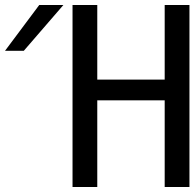

<svg xmlns="http://www.w3.org/2000/svg" viewBox="-165 -749 787 769"><path d="M-7.8 -729H88.9L-69.8 -545.4H-145ZM125.5 -729H224.6V-430.2H494.6V-729H593.8V0H494.6V-347.2H224.6V0H125.5Z"/></svg>

Font: Hack
Style: Regular
Weight: 400
Monospace: yes
Designer: Christopher Simpkins
Foundry: Christopher Simpkins
Version: Version 2.019; ttfautohint (v1.4.1) -l 4 -r 80 -G 350 -x 0 -